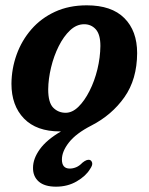

<svg xmlns="http://www.w3.org/2000/svg" viewBox="-20 -483 558 721"><path d="M306 -463Q399 -463 447 -415Q495 -367 495 -283.5Q494.5 -185 447.2 -118Q400 -51 323 -11.5Q265.5 18 239 51.8Q212.5 85.5 212.5 116Q212.5 150 242 150Q254 150 266 145Q278 140 289.5 128Q306 114.5 317 117.5Q323.5 119.5 326 128.2Q328.5 137 318 152Q302.5 178 268.2 198Q234 218 190.5 218Q147.5 218 125.5 198.8Q103.5 179.5 104 147Q104 113 129.5 77.5Q155 42 209 10.5Q207 10.5 205 10.5Q117 10.5 70 -38Q23 -86.5 23 -168.5Q23.5 -225.5 42.5 -278.2Q61.5 -331 97.8 -372.8Q134 -414.5 186.5 -438.8Q239 -463 306 -463ZM226.5 -59.5Q251.5 -59.5 274.5 -82Q297.5 -104.5 316.2 -141.5Q335 -178.5 345.8 -222.8Q356.5 -267 357 -310.5Q357 -353.5 339.8 -372.8Q322.5 -392 296 -392Q267.5 -392 243.2 -369.2Q219 -346.5 200.5 -309.5Q182 -272.5 171.8 -229.8Q161.5 -187 161 -147.5Q161 -97.5 180 -78.5Q199 -59.5 226.5 -59.5Z"/></svg>

Font: Fraunces 72pt SuperSoft SemiBold
Style: Italic
Weight: 600
Italic angle: -16°
Version: Version 1.000;[b76b70a41]